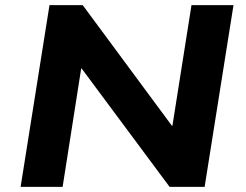

<svg xmlns="http://www.w3.org/2000/svg" viewBox="-20 -725 954 745"><path d="M60 0 172 -705H301L647 -237H649L723 -705H886L774 0H638L297 -459H295L223 0Z"/></svg>

Font: Nunito Sans 7pt SemiExpanded ExtraBold
Style: Italic
Weight: 800
Width: 6
Italic angle: -9°
Designer: Vernon Adams
Foundry: Vernon Adams
Version: Version 3.101;gftools[0.9.27]